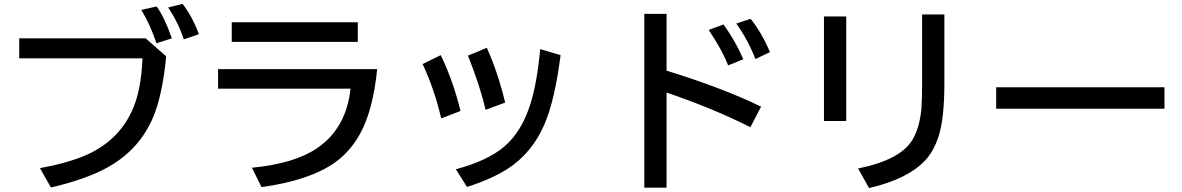

<svg xmlns="http://www.w3.org/2000/svg" viewBox="-20 -898 6040 981"><path d="M78.1 -702.1H724.1L829.1 -610.4Q810.1 -412.1 762.7 -299.8Q693.4 -134.8 532.7 -44.4Q426.3 16.1 240.2 60.1L184.1 -39.1Q347.2 -68.8 442.4 -116.2Q597.7 -192.9 662.1 -349.6Q702.1 -447.3 708 -600.1H78.1ZM779.3 -676.8Q749 -769.5 702.1 -847.2L780.3 -865.2Q821.3 -808.1 857.9 -702.1ZM918.9 -696.8Q891.6 -781.2 839.4 -859.9L913.1 -877.9Q963.4 -812.5 996.1 -723.1Z M1164.1 -784.2H1808.1V-684.1H1164.1ZM1094.2 -544.9H1907.2Q1885.7 -332 1818.4 -211.9Q1767.6 -121.6 1691.4 -67.9Q1562.5 23.9 1316.4 58.1L1267.1 -41Q1484.4 -62 1599.6 -140.6Q1749 -241.7 1771 -444.8H1094.2Z M2234.4 -293Q2199.2 -443.4 2139.2 -570.8L2231.9 -616.2Q2293.9 -489.3 2333 -331.1ZM2460.9 -336.9Q2433.6 -456.5 2371.1 -613.8L2467.3 -653.8Q2523.4 -530.3 2561 -374ZM2309.1 -33.2Q2472.2 -76.7 2558.1 -150.4Q2644 -224.1 2689 -363.3Q2724.1 -473.6 2740.2 -647L2844.2 -616.2Q2814.9 -387.2 2762.7 -265.1Q2699.2 -115.7 2572.3 -34.7Q2491.7 17.1 2366.2 57.1Z M3272 -827.1H3385.7V-537.1Q3677.2 -446.8 3868.7 -353L3814 -248Q3630.4 -341.3 3385.7 -425.3V61H3272ZM3700.2 -564Q3670.4 -641.6 3601.1 -745.1L3676.8 -772.9Q3737.3 -689.5 3777.8 -595.2ZM3839.8 -596.2Q3803.2 -690.9 3742.2 -777.8L3814.9 -801.8Q3870.1 -734.9 3914.1 -631.8Z M4189.9 -814H4303.7V-279.8H4189.9ZM4691.4 -824.2H4805.2V-475.1Q4805.2 -291 4775.4 -201.2Q4750.5 -124.5 4707.5 -79.1Q4618.2 17.1 4420.4 63L4364.3 -37.1Q4580.6 -81.1 4641.6 -183.1Q4680.2 -248 4688 -347.2Q4691.4 -393.1 4691.4 -474.1Z M5069.8 -452.1H5929.7V-342.3H5069.8Z"/></svg>

Font: BIZ UDGothic
Style: Bold
Weight: 700
Monospace: yes
Designer: TypeBank Co., Ltd.
Foundry: Morisawa Inc.
Version: Version 1.05